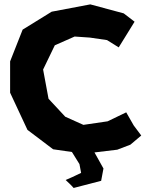

<svg xmlns="http://www.w3.org/2000/svg" viewBox="-20 -707 685 898"><path d="M324.2 171.9H325.2L453.1 138.7L463.9 81.1L421.9 5.9L528.3 -6.8L589.8 -30.3L640.6 -73.2L605.5 -120.1L570.3 -181.6L483.4 -139.6L370.1 -123L285.2 -161.1L207 -245.1L181.6 -381.8L236.3 -495.1L329.1 -536.1L400.4 -531.2L480.5 -519.5L535.2 -485.4L578.1 -554.7L609.4 -605.5L558.6 -644.5L402.3 -686.5L221.7 -652.3L85.9 -568.4L27.3 -419.9V-273.4L108.4 -99.6L228.5 -8.8L316.4 3.9L351.6 60.5L359.4 101.6L318.4 121.1L287.1 134.8L312.5 159.2Z"/></svg>

Font: MaokenAssortedSans-TC
Style: Regular
Weight: 500
Version: Version 0.83